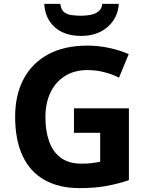

<svg xmlns="http://www.w3.org/2000/svg" viewBox="-20 -959 764 989"><path d="M361 -401H644V-31Q588 -12 527.5 -1Q467 10 390 10Q284 10 209.5 -32Q135 -74 96.5 -156Q58 -238 58 -358Q58 -470 101.5 -552Q145 -634 228 -679Q311 -724 431 -724Q488 -724 543 -712Q598 -700 643 -680L593 -559Q560 -576 518 -587Q476 -598 430 -598Q364 -598 315.5 -568Q267 -538 240.5 -483.5Q214 -429 214 -355Q214 -285 233 -231Q252 -177 293 -146.5Q334 -116 400 -116Q432 -116 454.5 -119Q477 -122 496 -126V-275H361ZM592 -939Q587 -866 534 -820Q481 -774 398 -774Q312 -774 262 -819Q212 -864 208 -939H291Q294 -911 308.5 -898Q323 -885 347 -881.5Q371 -878 399 -878Q423 -878 446.5 -882.5Q470 -887 487 -900Q504 -913 507 -939Z"/></svg>

Font: Noto Sans New Tai Lue
Style: Bold
Weight: 700
Version: Version 2.003